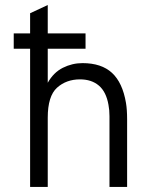

<svg xmlns="http://www.w3.org/2000/svg" viewBox="-20 -742 609 762"><path d="M99.5 0V-548.5H34.5V-609.5H99.5V-689.5L169.5 -722V-609.5H319.5V-548.5H169.5V-413.5Q192.5 -454.5 229.5 -473Q266.5 -491.5 307.5 -491.5Q382.5 -491.5 424.5 -452.8Q466.5 -414 480 -333.5Q484.5 -307 484.5 -268.5V0H414.5V-281Q414.5 -305.5 410.5 -326Q401.5 -377.5 372.5 -402.2Q343.5 -427 297.5 -427Q243 -427 206.2 -393.8Q169.5 -360.5 169.5 -275V0Z"/></svg>

Font: Overpass Light
Style: Regular
Weight: 300
Designer: Delve Withrington, Dave Bailey, Thomas Jockin
Foundry: Delve Fonts LLC
Version: Version 4.000; ttfautohint (v1.8.3)